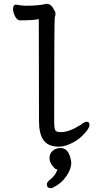

<svg xmlns="http://www.w3.org/2000/svg" viewBox="-20 -740 540 1000"><path d="M287.1 23.9Q231 23.9 207 -9.5Q183.1 -43 183.1 -109.9L182.1 -640.1Q148.9 -634.8 123.5 -634.8Q98.1 -634.8 85 -633.8Q68.8 -633.8 58.3 -655.3Q47.9 -676.8 47.9 -692.9Q47.9 -715.8 63 -715.8Q101.1 -710 111.8 -710Q182.1 -710 222.2 -720.2Q246.1 -720.2 261.2 -689.9Q269 -678.2 269 -668Q269 -658.2 265.6 -651.6Q262.2 -645 262.2 -107.9Q262.2 -70.8 268.1 -61.3Q273.9 -51.8 296.9 -51.8Q341.8 -51.8 402.8 -91.8Q420.9 -106 432.1 -106Q445.8 -106 445.8 -88.9Q445.8 -77.1 432.4 -59.1Q418.9 -41 396.5 -22Q374 -2.9 343 10.5Q312 23.9 287.1 23.9ZM246.1 240.2Q224.1 240.2 224.1 220.2Q224.1 211.9 231 204.1Q271 173.8 278.8 142.1Q267.1 142.1 258.8 129.9Q237.8 106.9 237.8 84Q237.8 59.1 254.9 44.9Q272 30.8 294.9 30.8Q341.8 30.8 351.1 106Q351.1 142.1 324 179.9Q296.9 217.8 257.8 235.8Q252.9 240.2 246.1 240.2Z"/></svg>

Font: LXGW WenKai Mono GB Screen
Style: Regular
Weight: 400
Monospace: yes
Designer: LXGW / Fontworks Inc.
Foundry: LXGW / Fontworks Inc.
Version: Version 1.510;January 18,2025